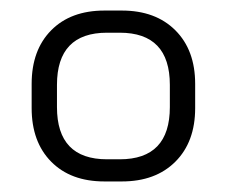

<svg xmlns="http://www.w3.org/2000/svg" viewBox="-20 -490 431 364"><path d="M88 -287Q88 -188 183 -188H207Q302 -188 302 -287V-329Q302 -428 207 -428H183Q88 -428 88 -329ZM350 -285Q350 -221 312.5 -183.5Q275 -146 211 -146H178Q114 -146 77 -183.5Q40 -221 40 -285V-331Q40 -395 77 -432.5Q114 -470 178 -470H211Q275 -470 312.5 -432.5Q350 -395 350 -331Z"/></svg>

Font: Rajdhani
Style: Regular
Weight: 400
Designer: Satya Rajpurohit, Jyotish Sonowal
Foundry: Indian Type Foundry
Version: Version 1.201;PS 1.0;hotconv 1.0.78;makeotf.lib2.5.61930; tt